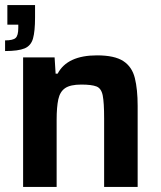

<svg xmlns="http://www.w3.org/2000/svg" viewBox="-20 -736 633 756"><path d="M0 -535V-577Q31 -577 41.5 -586.5Q52 -596 52 -626V-639H9V-716H118V-667Q118 -613 110 -584.5Q102 -556 77 -545.5Q52 -535 0 -535ZM71 0V-510H195L199 -446H207Q245 -518 362 -518Q431 -518 465.5 -495.5Q500 -473 511 -428.5Q522 -384 522 -319V0H390V-270Q390 -332 384.5 -360Q379 -388 360 -395.5Q341 -403 300 -403Q257 -403 236.5 -389Q216 -375 209.5 -344.5Q203 -314 203 -264V0Z"/></svg>

Font: Saira SemiBold
Style: Regular
Weight: 600
Designer: Hector Gatti with collaboration of the Omnibus-Type team
Foundry: Omnibus-Type
Version: Version 1.100; ttfautohint (v1.8.3)